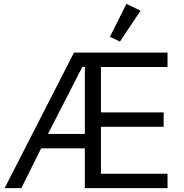

<svg xmlns="http://www.w3.org/2000/svg" viewBox="-20 -969 947 989"><path d="M4 0ZM417 -205H192L90 0H4L361 -698H843V-624H500V-390H823V-316H500V-74H843V0H417ZM404 -624 227 -279H417V-624ZM598 -755 546 -779 631 -949 704 -914Z"/></svg>

Font: Aneliza
Style: Regular
Weight: 400
Designer: Mike Abbink, Paul van der Laan, Pieter van Rosmalen
Foundry: Bold Monday
Version: Version 3.001;September 8, 2019;FontCreator 11.5.0.2425 64-b